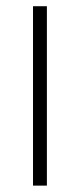

<svg xmlns="http://www.w3.org/2000/svg" viewBox="-20 -582 250 602"><path d="M127 -562.5V0H83.5V-562.5Z"/></svg>

Font: Russisch Sans ExtraLight
Style: Regular
Weight: 200
Width: 4
Designer: Michael Sharanda (font) & Cristiano Sobral (main changes)
Foundry: Michael Sharanda
Version: Version 2.00;September 8, 2020;FontCreator 13.0.0.2681 64-bi